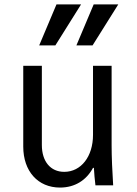

<svg xmlns="http://www.w3.org/2000/svg" viewBox="-20 -837 620 867"><path d="M484 -180V-540H400V-228C400 -130 346 -61 270 -61C208 -61 169 -108 169 -182V-540H85V-175C85 -64 151 10 251 10C318 10 370 -23 400 -79H404C405 -53 408 -27 411 0H491C487 -63 484 -129 484 -180ZM346 -817H235L157 -632H230ZM514 -817H403L325 -632H398Z"/></svg>

Font: CommitMono-dimboump
Style: Regular
Weight: 400
Monospace: yes
Designer: Eigil Nikolajsen
Foundry: Eigil Nikolajsen
Version: Version 1.143